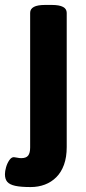

<svg xmlns="http://www.w3.org/2000/svg" viewBox="-52 -545 348 777"><path d="M158 -525Q218 -525 218 -493V50Q218 91 207 121.5Q196 152 176 172Q156 192 129.5 202Q103 212 72 212Q32 212 9.5 207Q-13 202 -22.5 191Q-32 180 -32 160Q-32 148 -27.5 132Q-23 116 -14.5 103.5Q-6 91 4 91Q8 91 17 93Q26 95 34 95Q54 95 62 84.5Q70 74 70 52V-493Q70 -525 130 -525Z"/></svg>

Font: Asap VF Beta
Style: Regular
Weight: 400
Designer: Pablo Cosgaya
Foundry: Pablo Cosgaya
Version: Version 1.007